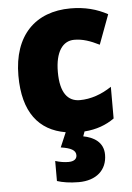

<svg xmlns="http://www.w3.org/2000/svg" viewBox="-56 -698 611 887"><g transform="rotate(-5 250.0 -254.5)"><path d="M405 31C405 -28 359 -53 312 -62L320 -84C376 -88 421 -105 459 -132V-279C413 -248 362 -230 311 -230C256 -230 221 -271 221 -368C221 -462 256 -510 309 -510C348 -510 383 -498 425 -477L476 -614C427 -641 371 -656 305 -656C141 -656 38 -553 38 -367C38 -197 110 -109 233 -88L204 -20C251 -13 273 -1 273 22C273 40 259 50 234 50C215 50 195 47 173 40V133C197 141 232 147 273 147C355 147 405 102 405 31Z"/></g></svg>

Font: Noto Sans Kannada UI SemiCondensed Black
Style: Regular
Weight: 900
Width: 4
Designer: Jelle Bosma - Monotype Design Team
Foundry: Monotype Imaging Inc.
Version: Version 2.005